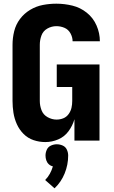

<svg xmlns="http://www.w3.org/2000/svg" viewBox="-20 -763 616 1042"><path d="M226 8Q262 8 296 -6.5Q330 -21 352 -51Q374 -81 384 -116V0H520V-413H288V-291H372V-215Q372 -196 368 -178Q364 -160 352.5 -144Q341 -128 323.5 -121Q306 -114 287 -114Q262 -114 238.5 -127Q215 -140 205.5 -164.5Q196 -189 196 -215V-520Q196 -546 205 -570.5Q214 -595 237 -608Q260 -621 286 -621Q309 -621 330 -612Q351 -603 362.5 -582Q374 -561 374 -539H522Q522 -583 504 -624.5Q486 -666 451 -694Q416 -722 373 -732.5Q330 -743 286 -743Q249 -743 212.5 -736Q176 -729 143.5 -709.5Q111 -690 88.5 -660Q66 -630 57 -593.5Q48 -557 48 -520V-215Q48 -183 53 -151Q58 -119 71.5 -89Q85 -59 108 -36Q131 -13 162 -2.5Q193 8 226 8ZM276 259Q312 225 331 178Q350 131 350 81Q350 65 343 49.5Q336 34 320.5 27Q305 20 288 20Q272 20 256.5 27Q241 34 234 49.5Q227 65 227 81Q227 94 231 106.5Q235 119 244.5 128Q254 137 267 140Q261 161 250.5 180Q240 199 225 214Z"/></svg>

Font: Iosevka Sparkle Heavy
Style: Regular
Weight: 900
Designer: Belleve Invis
Foundry: Belleve Invis
Version: Version 4.5.0; ttfautohint (v1.8.3)